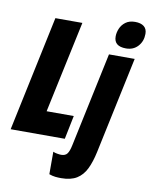

<svg xmlns="http://www.w3.org/2000/svg" viewBox="-111 -853 920 1170"><g transform="rotate(10 349.0 -268.0)"><path d="M-4.9 0 146 -713.9H313L191.9 -146H359.9L330.1 0ZM601.1 -606.9Q526.9 -606.9 526.9 -668Q526.9 -692.4 537.4 -717.3Q547.9 -742.2 570.6 -759Q593.3 -775.9 628.9 -775.9Q664.1 -775.9 683.6 -760.7Q703.1 -745.6 703.1 -714.8Q703.1 -668.9 675 -637.9Q647 -606.9 601.1 -606.9ZM349.1 240.2Q331.1 240.2 313 238.3Q294.9 236.3 274.9 229V89.8Q284.2 94.7 300 97.4Q315.9 100.1 324.7 100.1Q351.1 100.1 362.8 83.7Q374.5 67.4 381.8 32.2L505.9 -553.2H665L538.1 44.9Q524.9 107.4 503.7 151.1Q482.4 194.8 445.8 217.5Q409.2 240.2 349.1 240.2Z"/></g></svg>

Font: Open Sans Condensed ExtraBold
Style: Italic
Weight: 800
Width: 3
Italic angle: -12°
Designer: Monotype Design Team
Foundry: Monotype Imaging Inc.
Version: Version 3.003; ttfautohint (v1.8.4)